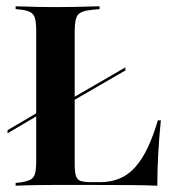

<svg xmlns="http://www.w3.org/2000/svg" viewBox="-20 -591 558 611"><path d="M149.2 -233.9V-243.5L379 -376.6V-366.9ZM4 -166.9V-176.6L149.2 -262.1V-252.4ZM146 -2.4Q121 -2.4 98.8 -2Q76.6 -1.6 59.3 -1.2Q41.9 -0.8 29.8 0V-8.9L45.2 -10.5Q66.1 -13.7 77 -19.4Q87.9 -25 91.5 -38.7Q95.2 -52.4 95.2 -78.2V-369.4H217.7V-69.4Q217.7 -44.4 221.4 -31.9Q225 -19.4 236.3 -15.3Q247.6 -11.3 270.2 -11.3H297.6Q333.1 -11.3 360.9 -23Q388.7 -34.7 410.5 -59.3Q432.3 -83.9 450 -121Q467.7 -158.1 482.3 -208.1H491.9Q486.3 -153.2 483.5 -101.2Q480.6 -49.2 480.6 0Q449.2 -1.6 402.8 -2Q356.5 -2.4 286.3 -2.4H156.5ZM146 -568.5H157.3H165.3Q192.7 -568.5 217.7 -569Q242.7 -569.4 262.9 -570.2Q283.1 -571 296.8 -571V-562.1L272.6 -559.7Q237.9 -556.5 227.8 -543.5Q217.7 -530.6 217.7 -492.7V-369.4H95.2V-492.7Q95.2 -518.5 91.5 -532.3Q87.9 -546 77 -552Q66.1 -558.1 45.2 -560.5L29.8 -562.1V-571Q41.9 -571 59.3 -570.2Q76.6 -569.4 98.8 -569Q121 -568.5 146 -568.5Z"/></svg>

Font: Playfair 144pt SemiCondensed
Style: Bold
Weight: 700
Width: 4
Designer: Claus Eggers Sørensen
Foundry: Claus Eggers Sørensen
Version: Version 2.203